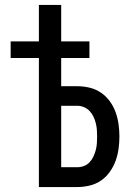

<svg xmlns="http://www.w3.org/2000/svg" viewBox="-20 -755 540 775"><path d="M137 0V-521H23V-588H137V-735H227V-588H341V-521H227V-407H292Q317 -407 342 -401Q367 -395 387.5 -381Q408 -367 423 -346.5Q438 -326 446.5 -302.5Q455 -279 458.5 -254Q462 -229 462 -204Q462 -179 458.5 -154Q455 -129 446.5 -105.5Q438 -82 423 -61Q408 -40 387.5 -26Q367 -12 342 -6Q317 0 292 0ZM227 -80H292Q306 -80 319 -85Q332 -90 341.5 -100Q351 -110 357 -123Q363 -136 366.5 -149Q370 -162 371 -176Q372 -190 372 -204Q372 -218 371 -231.5Q370 -245 366.5 -258.5Q363 -272 357 -284.5Q351 -297 341.5 -307Q332 -317 319 -322.5Q306 -328 292 -328H227Z"/></svg>

Font: Iosevka SS18 Medium
Style: Regular
Weight: 500
Monospace: yes
Designer: Belleve Invis
Foundry: Belleve Invis
Version: Version 25.1.1; ttfautohint (v1.8.4)